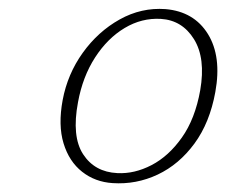

<svg xmlns="http://www.w3.org/2000/svg" viewBox="-20 -731 509 432"><path d="M352.5 -710.5Q416.5 -705 447.8 -654.5Q479 -604 464.5 -524Q452 -455 417.5 -408Q383 -361 334.8 -338.2Q286.5 -315.5 233.5 -319Q194 -321.5 164.8 -344.5Q135.5 -367.5 123 -408.5Q110.5 -449.5 121 -506Q132 -564.5 166.2 -612.2Q200.5 -660 249.2 -687.2Q298 -714.5 352.5 -710.5ZM244 -341.5Q282.5 -339.5 321 -359.5Q359.5 -379.5 389.2 -421.5Q419 -463.5 430.5 -528Q443 -600 416.5 -642.8Q390 -685.5 342 -688.5Q299 -691 260.5 -668Q222 -645 194 -601.8Q166 -558.5 155.5 -501Q141 -424 167 -384Q193 -344 244 -341.5Z"/></svg>

Font: Fraunces 9pt Soft Thin
Style: Italic
Weight: 100
Italic angle: -16°
Version: Version 1.000;[b76b70a41]